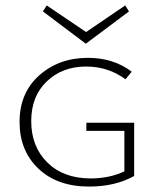

<svg xmlns="http://www.w3.org/2000/svg" viewBox="-20 -681 581 707"><path d="M455 -639 296 -520 138 -639 152 -661 297 -563 441 -661ZM298 -229H474V-33Q404 6 308 6Q191 6 121.5 -60Q52 -126 52 -232Q52 -339 124.5 -403.5Q197 -468 304 -468Q398 -468 465 -417L442 -389Q379 -436 297 -436Q210 -436 152.5 -381.5Q95 -327 95 -235Q95 -141 154.5 -82.5Q214 -24 314 -24Q383 -24 438 -50V-199H298Z"/></svg>

Font: EauTestSC Light
Style: Regular
Weight: 300
Designer: Christian Thalmann (Catharsis Fonts)
Version: Version 0.001;PS 000.001;hotconv 1.0.88;makeotf.lib2.5.64775